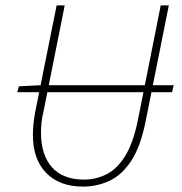

<svg xmlns="http://www.w3.org/2000/svg" viewBox="-20 -680 674 712"><path d="M44 -338 50 -360 132 -364H624L618 -338ZM288 12Q201 12 151.5 -38.5Q102 -89 102 -180Q102 -200 104 -219Q106 -238 110 -262L190 -660H220L142 -270Q136 -246 134 -226Q132 -206 132 -188Q132 -106 172.5 -60Q213 -14 292 -14Q336 -14 375.5 -34Q415 -54 445 -103Q475 -152 492 -238L576 -660H606L520 -230Q501 -135 466 -82.5Q431 -30 385 -9Q339 12 288 12Z"/></svg>

Font: Source Sans 3 VF
Style: Italic
Weight: 200
Italic angle: -11°
Designer: Paul D. Hunt
Foundry: Adobe Systems Incorporated
Version: Version 3.042;hotconv 1.0.118;makeotfexe 2.5.65603